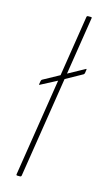

<svg xmlns="http://www.w3.org/2000/svg" viewBox="-109 -722 421 761"><g transform="rotate(15 101.0 -341.5)"><path d="M39 -371Q38 -370 36.5 -370.5Q35 -371 36 -373L38 -385Q39 -391 43 -393L198 -478Q203 -482 202 -475L200 -462Q199 -458 196 -456L106 -406ZM46 0Q41 0 42 -5L148 -679Q149 -683 154 -683H165Q170 -683 169 -679L63 -5Q62 0 57 0Z"/></g></svg>

Font: Sofia Sans Condensed Thin
Style: Italic
Weight: 250
Italic angle: -9°
Version: Version 4.100